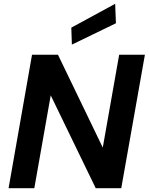

<svg xmlns="http://www.w3.org/2000/svg" viewBox="-20 -987 780 1007"><path d="M25 0 148 -700H284L519 -213L605 -700H740L616 0H482L246 -487L160 0ZM357 -753 354 -842 584 -967 588 -865Z"/></svg>

Font: DM Sans
Style: Bold Italic
Weight: 700
Italic angle: -10°
Designer: Colophon Foundry, Jonny Pinhorn
Foundry: Colophon Foundry
Version: Version 4.004;gftools[0.9.30]